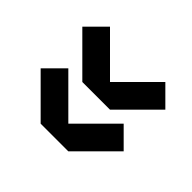

<svg xmlns="http://www.w3.org/2000/svg" viewBox="-122 -681 834 834"><g transform="rotate(-45 295.0 -264.0)"><path d="M551 -434 466 -519 296 -349V-179L466 -9L551 -94L381 -264ZM295 -434 210 -519 40 -349V-179L210 -9L295 -94L125 -264Z"/></g></svg>

Font: KUBO
Style: Regular
Weight: 400
Version: Version 001.000